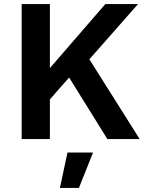

<svg xmlns="http://www.w3.org/2000/svg" viewBox="-20 -680 719 939"><path d="M417 -390 663 0H505L318 -301L224 -194V0H86V-660H224V-347L495 -660H655ZM273 239 310 66H435L366 239Z"/></svg>

Font: Elaine Sans SemiBold
Style: Regular
Weight: 600
Designer: Wei Huang
Foundry: Wei Huang
Version: Version 2.001;December 24, 2019;FontCreator 12.0.0.2547 64-b